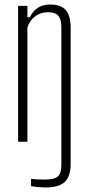

<svg xmlns="http://www.w3.org/2000/svg" viewBox="-20 -626 394 848"><path d="M180 202Q169 202 150 200.5Q131 199 117 196V164Q138 167 178 167Q221 167 236 153Q251 139 251 101V-505Q251 -541 237.5 -556.5Q224 -572 192 -572Q160 -572 136 -554.5Q112 -537 101 -505V0H60V-600H101V-550H112Q139 -606 201 -606Q250 -606 271 -581Q292 -556 292 -503V98Q292 153 266 177.5Q240 202 180 202Z"/></svg>

Font: Big Shoulders Text Thin
Style: Regular
Weight: 100
Designer: Patric King
Foundry: XO Type Co
Version: Version 1.000; ttfautohint (v1.8.2)